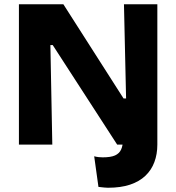

<svg xmlns="http://www.w3.org/2000/svg" viewBox="-20 -680 830 903"><path d="M443 199 423 55Q434 58 444.5 59Q455 60 463 60Q501 60 521 51Q541 42 549.5 23.5Q558 5 558 -21V-78H720V0Q720 45 706 82.5Q692 120 663.5 147Q635 174 591.5 188.5Q548 203 488 203Q481 203 470.5 202Q460 201 443 199ZM69 0V-660H278L561 -217H573L563 -660H720V0H531L228 -468H217L226 0Z"/></svg>

Font: Bricolage Grotesque 96pt ExtraBold ExtraBold
Style: Regular
Weight: 800
Version: Version 1.001;gftools[0.9.33.dev8+g029e19f]